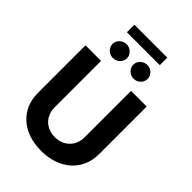

<svg xmlns="http://www.w3.org/2000/svg" viewBox="-303 -1198 1336 1336"><g transform="rotate(45 364.5 -530.0)"><path d="M512 -728V-270C512 -185 450 -125 364 -125C279 -125 217 -185 217 -270V-728H64V-258C64 -96 185 10 364 10C542 10 666 -96 666 -258V-728ZM190 -868C190 -831 222 -800 261 -800C300 -800 332 -831 332 -868C332 -905 300 -936 261 -936C222 -936 190 -905 190 -868ZM203 -996H527V-1070H203ZM394 -868C394 -831 426 -800 465 -800C504 -800 535 -831 535 -868C535 -905 504 -936 465 -936C426 -936 394 -905 394 -868Z"/></g></svg>

Font: Wafeq
Style: Bold
Weight: 700
Designer: Rasmus Andersson & Azza Alameddine
Foundry: Google & TypeTogether
Version: Version 3.000;FEAKit 1.0